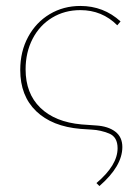

<svg xmlns="http://www.w3.org/2000/svg" viewBox="-20 -430 466 645"><path d="M304 185Q375 125 375 68Q375 30 346.5 18.5Q318 7 289 5.5Q260 4 251 3Q155 -5 101.5 -56.5Q48 -108 48 -195Q48 -257 74.5 -306Q101 -355 147 -382.5Q193 -410 250 -410Q328 -410 385 -358L374 -345Q323 -396 250 -396Q197 -396 155 -370.5Q113 -345 89.5 -299.5Q66 -254 66 -197Q66 -116 115.5 -68Q165 -20 254 -12Q263 -11 303 -8.5Q343 -6 367 12Q391 30 391 64Q391 128 314 195Z"/></svg>

Font: Ysabeau Thin
Style: Regular
Weight: 200
Designer: Christian Thalmann (Catharsis Fonts)
Version: Version 0.003